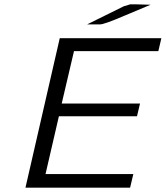

<svg xmlns="http://www.w3.org/2000/svg" viewBox="-20 -871 768 890"><path d="M384 -758 554 -842 584 -851H597H608L678 -849L554 -797Q463 -758 444 -758ZM98 -1 257 -694H728L714 -634H323L266 -391H629L615 -332H253L191 -64H598L583 -1Z"/></svg>

Font: Coval
Style: ExtraLight Italic
Weight: 200
Foundry: Context Ltd
Version: Version 001.000